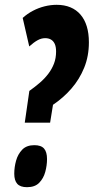

<svg xmlns="http://www.w3.org/2000/svg" viewBox="-20 -770 389 797"><path d="M82.8 -260.8 101.8 -392.6Q125.2 -409.2 145.3 -426.5Q165.4 -443.8 180.5 -463.7Q195.6 -483.6 204.2 -506.2Q212.8 -528.8 212.8 -556Q212.8 -575.6 207.3 -587.7Q201.8 -599.8 191.7 -605.7Q181.6 -611.6 167.4 -611.6Q151.6 -611.6 135.9 -602.9Q120.2 -594.2 101.4 -577.2L74.2 -695.6Q93.4 -713 116.6 -725.2Q139.8 -737.4 165 -743.7Q190.2 -750 215.2 -750Q247.4 -750 272.3 -739.6Q297.2 -729.2 314.3 -709.2Q331.4 -689.2 340.2 -660.5Q349 -631.8 349 -594.2Q349 -537 329.5 -489Q310 -441 276.7 -402.6Q243.4 -364.2 200 -335L188 -260.8ZM39.2 -48.8Q39.2 -76.2 46.8 -103.3Q54.4 -130.4 72.4 -148.9Q90.4 -167.4 122.6 -167.4Q150.6 -167.4 162.9 -153.3Q175.2 -139.2 175.2 -109.8Q175.2 -83.4 167.9 -56.5Q160.6 -29.6 142.8 -11.3Q125 7 92.2 7Q64.2 7 51.7 -6.9Q39.2 -20.8 39.2 -48.8Z"/></svg>

Font: Georama
Style: Italic
Weight: 400
Width: 2
Italic angle: -9°
Designer: Jean-Baptiste Levee
Foundry: Production Type
Version: Version 1.000